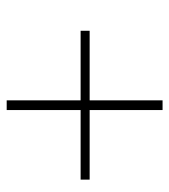

<svg xmlns="http://www.w3.org/2000/svg" viewBox="14 -620 506 574"><g transform="rotate(90 267.0 -333.0)"><path d="M280 -100V-566H309V-100ZM517 -321H72V-348H517Z"/></g></svg>

Font: Source Serif 4 ExtraLight
Style: Italic
Weight: 250
Italic angle: -12°
Designer: Frank Grießhammer
Foundry: Adobe Systems Incorporated
Version: Version 4.004;hotconv 1.0.116;makeotfexe 2.5.65601